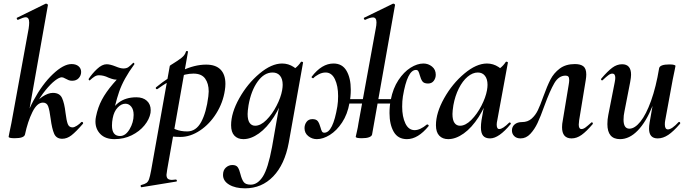

<svg xmlns="http://www.w3.org/2000/svg" viewBox="-20 -745 3747 1046"><path d="M27 0 31 -21Q41 -68 42 -74L136 -589Q139 -609 139 -622Q139 -651 120 -651Q108 -651 78 -637H77Q73 -637 71.5 -642.5Q70 -648 74 -649L229 -725H231Q235 -725 238.5 -722Q242 -719 241 -717L116 -12Q111 8 60 8Q27 8 27 0ZM256 -98Q250 -145 242.5 -165.5Q235 -186 214 -186Q182 -186 156.5 -134.5Q131 -83 116 -12L98 -14Q115 -109 162.5 -197.5Q210 -286 268 -341Q326 -396 370 -396Q394 -396 408 -384Q422 -372 422 -353Q422 -334 409 -319.5Q396 -305 373 -305Q362 -305 353.5 -308.5Q345 -312 338 -316Q324 -324 317 -324Q303 -324 279.5 -306Q256 -288 227.5 -253Q199 -218 173 -170L153 -156Q178 -196 210 -217.5Q242 -239 268 -239Q305 -239 318 -211Q331 -183 337 -130Q342 -89 349 -70Q356 -51 375 -51Q385 -51 399.5 -60.5Q414 -70 423 -80Q424 -81 426 -81Q430 -81 432 -77.5Q434 -74 432 -71Q394 -27 369.5 -8Q345 11 319 11Q287 11 275 -16.5Q263 -44 256 -98Z M500 -83Q500 -97 503 -110Q513 -160 535 -201.5Q557 -243 596 -288.5Q635 -334 705 -402L712 -395Q653 -315 629 -245Q605 -175 594 -101Q590 -81 590 -61Q590 -4 634 -4Q664 -4 686 -41Q708 -78 708 -119Q708 -148 695 -164Q682 -180 663 -180Q641 -180 621 -159Q601 -138 594 -101L578 -102Q586 -155 625 -185Q664 -215 723 -215Q759 -215 780 -196Q801 -177 801 -145Q801 -135 800 -130Q794 -95 767 -62Q740 -29 697.5 -8Q655 13 604 13Q554 13 527 -14.5Q500 -42 500 -83ZM468 -307Q466 -307 464 -310Q462 -313 463 -315Q481 -343 508.5 -369Q536 -395 561 -395Q580 -395 610 -383Q636 -372 652 -372Q669 -372 679 -379Q689 -386 705 -402Q705 -403 707 -403Q709 -403 711 -400Q713 -397 712 -395Q683 -352 659.5 -331.5Q636 -311 616 -311Q601 -311 587.5 -316Q574 -321 571 -322Q545 -335 519 -335Q506 -335 494.5 -327.5Q483 -320 470 -308Q470 -307 468 -307Z M749 263Q769 258 778 251.5Q787 245 792 231Q797 217 803 185L905 -386Q905 -388 922 -398Q950 -415 969 -430Q988 -445 993 -464Q994 -468 999.5 -467Q1005 -466 1004 -462L891 178Q887 202 887 207Q887 222 894 228.5Q901 235 917 235Q922 235 938 233Q942 233 943.5 238Q945 243 941 244L751 275Q748 276 746.5 270Q745 264 749 263ZM875 -8 885 -70Q910 -51 937 -40Q964 -29 1000 -29Q1048 -29 1076 -80.5Q1104 -132 1115 -220Q1117 -238 1117 -247Q1117 -290 1097.5 -317Q1078 -344 1034 -344Q991 -344 944.5 -323.5Q898 -303 838 -260Q837 -259 835 -259Q831 -259 829 -263Q827 -267 831 -270Q899 -326 969.5 -359.5Q1040 -393 1103 -393Q1155 -393 1181.5 -366Q1208 -339 1208 -288Q1208 -271 1205 -253Q1195 -186 1158.5 -127.5Q1122 -69 1069.5 -34Q1017 1 963 1Q918 1 875 -8Z M1195 208Q1195 182 1210.5 168Q1226 154 1246 154Q1267 154 1275.5 166.5Q1284 179 1290 204Q1297 232 1307.5 246.5Q1318 261 1346 261Q1383 261 1411.5 217.5Q1440 174 1462 56L1512 -229L1533 -246Q1510 -167 1472 -108Q1434 -49 1390.5 -18Q1347 13 1306 13Q1275 13 1257 -6Q1239 -25 1239 -63Q1239 -130 1283.5 -209.5Q1328 -289 1393.5 -344Q1459 -399 1517 -399Q1551 -399 1580 -380Q1609 -361 1612 -324L1552 -357Q1569 -359 1587.5 -373Q1606 -387 1619 -407Q1621 -409 1623 -409Q1626 -409 1629 -407Q1632 -405 1631 -404L1553 33Q1531 151 1468.5 216Q1406 281 1315 281Q1262 281 1228.5 261Q1195 241 1195 208ZM1517 -253Q1520 -270 1520 -283Q1520 -315 1505.5 -332.5Q1491 -350 1465 -350Q1419 -350 1383.5 -300.5Q1348 -251 1334 -172Q1329 -140 1329 -124Q1329 -91 1340 -75.5Q1351 -60 1370 -60Q1400 -60 1431.5 -91.5Q1463 -123 1486.5 -168.5Q1510 -214 1517 -253Z M1918 0Q1919 -6 1924.5 -29Q1930 -52 1933 -74L2027 -589Q2031 -608 2031 -623Q2031 -650 2012 -650Q1996 -650 1970 -637H1969Q1964 -637 1962.5 -642.5Q1961 -648 1965 -649L2121 -725H2123Q2127 -725 2130 -722Q2133 -719 2132 -717L2007 -12Q2005 -3 1991 2.5Q1977 8 1951 8Q1918 8 1918 0ZM1639 -47Q1639 -66 1650 -81Q1661 -96 1682 -96Q1703 -96 1711.5 -84.5Q1720 -73 1726 -51Q1730 -36 1734 -29Q1738 -22 1747 -22Q1794 -22 1818 -166Q1822 -191 1822 -222Q1822 -277 1804.5 -313.5Q1787 -350 1754 -350Q1735 -350 1716 -340Q1697 -330 1687 -319H1685Q1682 -319 1679 -322Q1676 -325 1678 -327Q1733 -399 1797 -399Q1845 -399 1868 -359Q1891 -319 1891 -257Q1891 -218 1884 -184Q1873 -122 1843.5 -77.5Q1814 -33 1777 -10Q1740 13 1706 13Q1680 13 1659.5 -3.5Q1639 -20 1639 -47ZM1844 -205H2157L2153 -181H1841ZM2102 -129Q2102 -168 2109 -202Q2121 -264 2150.5 -308.5Q2180 -353 2216.5 -376Q2253 -399 2287 -399Q2313 -399 2333.5 -382.5Q2354 -366 2354 -338Q2354 -319 2343 -304.5Q2332 -290 2312 -290Q2290 -290 2281.5 -301.5Q2273 -313 2267 -335Q2263 -350 2259 -357Q2255 -364 2246 -364Q2199 -364 2175 -220Q2171 -195 2171 -164Q2171 -109 2188.5 -72.5Q2206 -36 2239 -36Q2269 -36 2306 -67H2308Q2311 -67 2314 -64Q2317 -61 2315 -58Q2257 13 2197 13Q2148 13 2125 -27Q2102 -67 2102 -129Z M2355 -63Q2355 -130 2399.5 -209.5Q2444 -289 2509.5 -344Q2575 -399 2633 -399Q2667 -399 2696 -380Q2725 -361 2728 -324L2668 -357Q2685 -359 2703.5 -373Q2722 -387 2735 -407Q2737 -409 2739 -409Q2742 -409 2745 -407Q2748 -405 2747 -404L2689 -89Q2686 -76 2686 -66Q2686 -42 2700 -42Q2719 -42 2754 -77Q2755 -78 2757 -78Q2760 -78 2762 -74.5Q2764 -71 2762 -69Q2698 9 2650 9Q2624 9 2612 -5.5Q2600 -20 2600 -51Q2600 -68 2603 -89L2628 -229L2649 -246Q2626 -167 2588 -108Q2550 -49 2506.5 -18Q2463 13 2422 13Q2391 13 2373 -6Q2355 -25 2355 -63ZM2633 -253Q2636 -270 2636 -283Q2636 -314 2622 -332Q2608 -350 2583 -350Q2555 -350 2527.5 -327Q2500 -304 2479.5 -263Q2459 -222 2450 -172Q2445 -140 2445 -124Q2445 -91 2456 -75.5Q2467 -60 2486 -60Q2516 -60 2547.5 -91.5Q2579 -123 2602.5 -168.5Q2626 -214 2633 -253Z M2769 -34Q2769 -55 2784 -67.5Q2799 -80 2824 -80Q2855 -80 2876 -98.5Q2897 -117 2910 -144Q2923 -171 2940 -219Q2961 -277 2979 -312Q2997 -347 3029.5 -371.5Q3062 -396 3112 -396Q3143 -396 3158.5 -383.5Q3174 -371 3174 -339Q3174 -326 3171 -308L3135 -89Q3133 -71 3133 -66Q3133 -42 3148 -42Q3158 -42 3169.5 -50.5Q3181 -59 3201 -77Q3203 -79 3204 -79Q3207 -79 3209 -75.5Q3211 -72 3209 -69Q3175 -29 3148.5 -10Q3122 9 3094 9Q3042 9 3042 -52Q3042 -70 3046 -89L3078 -282Q3081 -299 3081 -308Q3081 -323 3076 -328Q3071 -333 3061 -333Q3024 -333 3000 -292Q2976 -251 2946 -169Q2925 -110 2908.5 -75Q2892 -40 2869 -15.5Q2846 9 2816 9Q2794 9 2781.5 -3.5Q2769 -16 2769 -34Z M3289 -69Q3289 -95 3294 -119L3329 -297Q3332 -312 3332 -321Q3332 -344 3316 -344Q3306 -344 3294.5 -335.5Q3283 -327 3264 -309Q3262 -307 3260 -307Q3257 -307 3255 -310.5Q3253 -314 3256 -317Q3290 -357 3315.5 -376Q3341 -395 3369 -395Q3418 -395 3418 -338Q3418 -324 3413 -297L3382 -138Q3377 -116 3377 -93Q3377 -44 3409 -44Q3438 -44 3469 -82.5Q3500 -121 3527 -196Q3554 -271 3571 -374L3589 -373Q3570 -255 3535 -168Q3500 -81 3454.5 -34Q3409 13 3358 13Q3289 13 3289 -69ZM3516 -44Q3516 -59 3519 -77L3571 -374Q3576 -394 3627 -394Q3644 -394 3652 -391.5Q3660 -389 3660 -386L3656 -365Q3646 -318 3645 -312L3604 -89Q3602 -80 3602 -67Q3602 -40 3619 -40Q3640 -40 3677 -80Q3678 -81 3680 -81Q3683 -81 3685 -77.5Q3687 -74 3685 -71Q3649 -29 3620.5 -10Q3592 9 3563 9Q3516 9 3516 -44Z"/></svg>

Font: Cormorant Infant
Style: Bold Italic
Weight: 700
Italic angle: -10°
Designer: Christian Thalmann (Catharsis Fonts)
Foundry: Catharsis Fonts
Version: Version 4.000